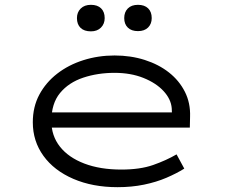

<svg xmlns="http://www.w3.org/2000/svg" viewBox="-20 -766 947 796"><path d="M467 10Q364 10 284 -24.5Q204 -59 160 -120Q116 -181 116 -259Q116 -323 143 -373.5Q170 -424 217 -460.5Q264 -497 325.5 -516.5Q387 -536 455 -536Q522 -536 580 -517.5Q638 -499 680.5 -465.5Q723 -432 746.5 -385.5Q770 -339 768 -282L767 -237H185L174 -300H710L693 -293L692 -317Q689 -355 658 -388.5Q627 -422 574.5 -443Q522 -464 455 -464Q385 -464 325 -444Q265 -424 229 -380.5Q193 -337 193 -264Q193 -203 228.5 -158Q264 -113 329.5 -88Q395 -63 483 -63Q561 -63 615 -82Q669 -101 712 -126L744 -67Q712 -47 670 -29Q628 -11 577 -0.5Q526 10 467 10ZM552 -637Q525 -637 510 -651.5Q495 -666 495 -691Q495 -716 510 -731Q525 -746 552 -746Q579 -746 594 -731.5Q609 -717 609 -691Q609 -667 594 -652Q579 -637 552 -637ZM357 -636Q329 -636 314 -650.5Q299 -665 299 -691Q299 -715 314.5 -730.5Q330 -746 357 -746Q384 -746 399 -731.5Q414 -717 414 -691Q414 -667 398.5 -651.5Q383 -636 357 -636Z"/></svg>

Font: Lexend Zetta Light
Style: Regular
Weight: 300
Designer: Bonnie Shaver-Troup, Thomas Jockin
Foundry: Lexend
Version: Version 1.007